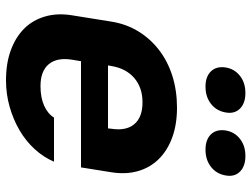

<svg xmlns="http://www.w3.org/2000/svg" viewBox="-119 -709 838 640"><g transform="rotate(90 300.0 -389.0)"><path d="M248 10Q191 10 147.5 -6Q104 -22 75.5 -50.5Q47 -79 35 -120Q23 -161 31 -210L52 -341Q60 -391 84.5 -431Q109 -471 146.5 -500Q184 -529 233 -544.5Q282 -560 339 -560Q395 -560 438.5 -544Q482 -528 510.5 -499Q539 -470 550.5 -429.5Q562 -389 554 -340L538 -240H184L179 -210Q171 -160 194 -132.5Q217 -105 267 -105Q305 -105 332 -117Q359 -129 372 -150H519Q504 -115 477 -85.5Q450 -56 414 -35Q378 -14 335.5 -2Q293 10 248 10ZM198 -330H408L409 -340Q417 -390 394 -417.5Q371 -445 321 -445Q272 -445 240 -417.5Q208 -390 200 -341ZM205 -723Q210 -752 233 -770Q256 -788 290 -788Q324 -788 342 -770Q360 -752 355 -723Q350 -692 326.5 -673.5Q303 -655 269 -655Q235 -655 217.5 -673.5Q200 -692 205 -723ZM415 -723Q420 -752 443 -770Q466 -788 500 -788Q534 -788 552 -770Q570 -752 565 -723Q560 -692 536.5 -673.5Q513 -655 479 -655Q445 -655 427.5 -673.5Q410 -692 415 -723Z"/></g></svg>

Font: JetBrains Mono ExtraBold
Style: Italic
Weight: 800
Designer: Philipp Nurullin, Konstantin Bulenkov
Foundry: JetBrains
Version: Version 1.000; ttfautohint (v1.8.3)